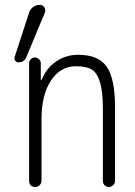

<svg xmlns="http://www.w3.org/2000/svg" viewBox="-20 -750 540 770"><path d="M54.7 -500Q45.9 -500 41 -506.8Q36.1 -513.7 39.1 -522.5L96.7 -699.2Q100.6 -712.9 112.8 -721.7Q125 -730.5 139.6 -730.5Q151.4 -730.5 157.7 -720.7Q164.1 -710.9 160.2 -700.2L85.9 -521.5Q78.1 -500 54.7 -500ZM293.9 -530.3Q374 -530.3 407.7 -482.9Q441.4 -435.5 441.4 -320.3V-24.4Q441.4 -14.6 433.6 -7.3Q425.8 0 416.5 0Q407.2 0 399.9 -6.8Q392.6 -13.7 392.6 -24.4V-310.5Q392.6 -382.8 380.9 -420.9Q369.1 -459 347.2 -471.7Q325.2 -484.4 284.2 -484.4Q222.7 -484.4 184.6 -427.2Q146.5 -370.1 146.5 -271.5V-25.4Q146.5 -14.6 138.7 -7.3Q130.9 0 120.6 0Q110.4 0 103.5 -6.8Q96.7 -13.7 96.7 -25.4V-496.1Q96.7 -505.9 103.5 -512.7Q110.4 -519.5 119.6 -519.5Q128.9 -519.5 136.2 -512.7Q143.6 -505.9 143.6 -496.1V-430.7Q143.6 -429.7 145.5 -429.7Q147.5 -429.7 147.5 -430.7Q166 -476.6 205.1 -503.4Q244.1 -530.3 293.9 -530.3Z"/></svg>

Font: Rounded-X Mgen+ 1m light
Style: Regular
Weight: 200
Designer: [Source Han Sans]
Ryoko NISHIZUKA  (kana & ideographs); Paul D. Hunt (Latin, Greek & Cyrillic); Wenlong ZHANG  (bopomofo
Version: Version 1.059.20150602